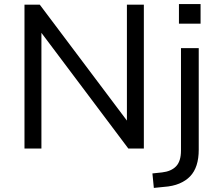

<svg xmlns="http://www.w3.org/2000/svg" viewBox="-20 -728 1072 941"><path d="M100 0V-705H175L611 -125H602V-705H685V0H609L174 -579H183V0ZM857 -612V-708H963V-612ZM734 193 727 122 774 117Q819 112 843 87Q867 62 867 10V-492H954V6Q954 49 943.5 81.5Q933 114 912 136Q891 158 859 171.5Q827 185 783 188Z"/></svg>

Font: Nunito Sans 9pt
Style: Regular
Weight: 400
Version: Version 3.101;gftools[0.9.27]